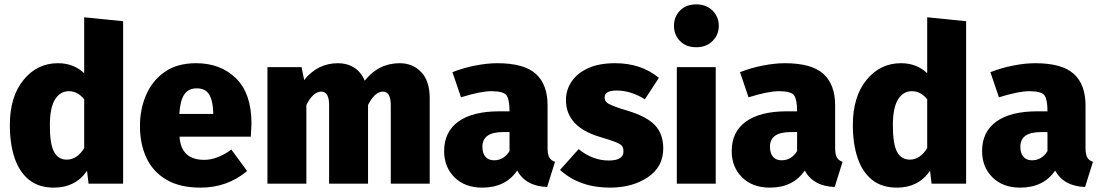

<svg xmlns="http://www.w3.org/2000/svg" viewBox="-20 -840 5040 878"><path d="M227 18Q157 18 112.5 -18Q68 -54 46.5 -118.5Q25 -183 25 -268Q25 -398 87.5 -474.5Q150 -551 245 -551Q317 -551 365 -505V-761L543 -743V0H385L378 -59Q325 18 227 18ZM285 -110Q333 -110 365 -163V-386Q335 -423 295 -423Q255 -423 231.5 -385Q208 -347 208 -267Q208 -180 227.5 -145Q247 -110 285 -110Z M897 18Q802 18 740.5 -18.5Q679 -55 649.5 -118.5Q620 -182 620 -264Q620 -340 648 -405.5Q676 -471 733 -511Q790 -551 877 -551Q989 -551 1059.5 -481.5Q1130 -412 1130 -275L1127 -215H801Q808 -109 914 -109Q973 -109 1038 -156L1110 -58Q1020 18 897 18ZM955 -319V-325Q954 -378 937 -407Q920 -436 880 -436Q842 -436 823 -408.5Q804 -381 800 -319Z M1945 0H1767V-359Q1767 -421 1731 -421Q1694 -421 1663 -360V0H1485V-359Q1485 -421 1449 -421Q1412 -421 1381 -360V0H1203V-533H1359L1371 -474Q1432 -551 1526 -551Q1567 -551 1599 -531Q1631 -511 1648 -471Q1711 -551 1808 -551Q1867 -551 1906 -510.5Q1945 -470 1945 -391Z M2185 18Q2106 18 2058.5 -29Q2011 -76 2011 -149Q2011 -237 2076 -284Q2141 -331 2264 -331H2310Q2310 -383 2297 -403Q2284 -423 2227 -423Q2178 -423 2088 -395L2049 -510Q2100 -530 2154.5 -540.5Q2209 -551 2254 -551Q2376 -551 2430 -502.5Q2484 -454 2484 -358V-164Q2484 -134 2492 -120Q2500 -106 2518 -100L2482 15Q2385 12 2345 -60Q2292 18 2185 18ZM2239 -107Q2284 -107 2310 -149V-236H2280Q2186 -236 2186 -169Q2186 -139 2200 -123Q2214 -107 2239 -107Z M2769 18Q2630 18 2541 -63L2626 -158Q2690 -106 2764 -106Q2831 -106 2831 -148Q2831 -164 2824 -173Q2817 -182 2793.5 -191Q2770 -200 2723 -214Q2568 -260 2568 -383Q2568 -428 2593.5 -466.5Q2619 -505 2669 -528Q2719 -551 2793 -551Q2912 -551 2993 -484L2929 -386Q2865 -426 2800 -426Q2745 -426 2745 -395Q2745 -381 2753 -373Q2766 -358 2852 -333Q2938 -307 2975.5 -267Q3013 -227 3013 -161Q3013 -77 2942.5 -29.5Q2872 18 2769 18Z M3164 -624Q3117 -624 3089.5 -652.5Q3062 -681 3062 -722Q3062 -763 3089.5 -791.5Q3117 -820 3164 -820Q3210 -820 3238.5 -791.5Q3267 -763 3267 -722Q3267 -681 3238.5 -652.5Q3210 -624 3164 -624ZM3253 0H3075V-533H3253Z M3500 18Q3421 18 3373.5 -29Q3326 -76 3326 -149Q3326 -237 3391 -284Q3456 -331 3579 -331H3625Q3625 -383 3612 -403Q3599 -423 3542 -423Q3493 -423 3403 -395L3364 -510Q3415 -530 3469.5 -540.5Q3524 -551 3569 -551Q3691 -551 3745 -502.5Q3799 -454 3799 -358V-164Q3799 -134 3807 -120Q3815 -106 3833 -100L3797 15Q3700 12 3660 -60Q3607 18 3500 18ZM3554 -107Q3599 -107 3625 -149V-236H3595Q3501 -236 3501 -169Q3501 -139 3515 -123Q3529 -107 3554 -107Z M4082 18Q4012 18 3967.5 -18Q3923 -54 3901.5 -118.5Q3880 -183 3880 -268Q3880 -398 3942.5 -474.5Q4005 -551 4100 -551Q4172 -551 4220 -505V-761L4398 -743V0H4240L4233 -59Q4180 18 4082 18ZM4140 -110Q4188 -110 4220 -163V-386Q4190 -423 4150 -423Q4110 -423 4086.5 -385Q4063 -347 4063 -267Q4063 -180 4082.5 -145Q4102 -110 4140 -110Z M4645 18Q4566 18 4518.5 -29Q4471 -76 4471 -149Q4471 -237 4536 -284Q4601 -331 4724 -331H4770Q4770 -383 4757 -403Q4744 -423 4687 -423Q4638 -423 4548 -395L4509 -510Q4560 -530 4614.5 -540.5Q4669 -551 4714 -551Q4836 -551 4890 -502.5Q4944 -454 4944 -358V-164Q4944 -134 4952 -120Q4960 -106 4978 -100L4942 15Q4845 12 4805 -60Q4752 18 4645 18ZM4699 -107Q4744 -107 4770 -149V-236H4740Q4646 -236 4646 -169Q4646 -139 4660 -123Q4674 -107 4699 -107Z"/></svg>

Font: Trujillo ExtraBold
Style: Regular
Weight: 800
Designer: Fira Sans original fonts by bBox Type GmbH, Carrois Corporate GbR, & Edenspiekermann AG / Changes by Cristiano Sobral
Foundry: Fira Sans original fonts by bBox Type GmbH, Carrois Corporate GbR, & Edenspiekermann AG / Changes by Cristiano Sobral
Version: Version 4.301;July 28, 2020;FontCreator 13.0.0.2655 64-bit